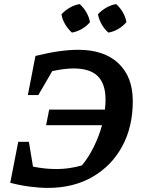

<svg xmlns="http://www.w3.org/2000/svg" viewBox="-20 -907 689 937"><path d="M214 10Q172 10 123.5 3.5Q75 -3 30 -15L69 -215H121L141 -94Q198 -82 257 -82Q318 -82 380 -100Q413 -140 438 -191Q463 -242 478 -296H205L220 -372H492Q495 -397 495 -421Q495 -498 457 -535.5Q419 -573 338 -573Q296 -573 235 -560L167 -443H116L153 -634Q274 -664 362 -664Q488 -664 558 -598Q628 -532 628 -414Q628 -287 576 -192Q524 -97 431 -43.5Q338 10 214 10ZM369 -887Q389 -869 402 -846Q415 -823 419 -799Q403 -779 379 -765.5Q355 -752 331 -748Q312 -765 298 -788.5Q284 -812 280 -837Q297 -856 320.5 -869.5Q344 -883 369 -887ZM547 -887Q567 -869 580 -846Q593 -823 597 -799Q580 -779 557 -765.5Q534 -752 509 -748Q490 -764 476.5 -787.5Q463 -811 458 -837Q475 -856 498.5 -869.5Q522 -883 547 -887Z"/></svg>

Font: Piazzolla SC SemiBold
Style: Italic
Weight: 600
Italic angle: -11.3°
Designer: Juan Pablo del Peral
Foundry: Huerta Tipografica
Version: Version 1.330